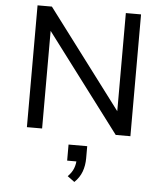

<svg xmlns="http://www.w3.org/2000/svg" viewBox="-64 -760 942 1107"><g transform="rotate(5 407.5 -207.0)"><path d="M108 0V-705H191L619 -137V-705H707V0H622L196 -565V0ZM408 291 367 261Q391 237 400.5 211.5Q410 186 410 160L427 172H356V79H464V149Q464 191 451 226.5Q438 262 408 291Z"/></g></svg>

Font: Nunito Sans 7pt
Style: Regular
Weight: 400
Designer: Vernon Adams
Foundry: Vernon Adams
Version: Version 3.101;gftools[0.9.27]